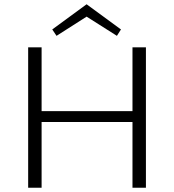

<svg xmlns="http://www.w3.org/2000/svg" viewBox="-20 -880 816 900"><path d="M664 -658V0H601V-308H175V0H112V-658H175V-359H601V-658ZM528 -712 386 -802 245 -712 225 -742 386 -860 547 -742Z"/></svg>

Font: Ysabeau Semilight
Style: Regular
Weight: 300
Designer: Christian Thalmann (Catharsis Fonts)
Version: Version 0.003